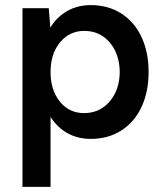

<svg xmlns="http://www.w3.org/2000/svg" viewBox="-20 -532 637 752"><path d="M68 -500H171L177 -424Q203 -466 243.5 -489Q284 -512 336 -512Q403 -512 454.5 -479.5Q506 -447 534 -387.5Q562 -328 562 -250Q562 -172 534 -112.5Q506 -53 454.5 -20.5Q403 12 336 12Q285 12 245 -10Q205 -32 178 -74V200H68ZM309 -89Q370 -89 409 -134Q448 -179 449 -250Q448 -321 409.5 -366Q371 -411 310 -411Q252 -411 215 -366Q178 -321 178 -250Q178 -179 214.5 -134Q251 -89 309 -89Z"/></svg>

Font: Oak Sans SemiBold
Style: Regular
Weight: 600
Designer: Erik Kennedy, Walven
Foundry: Erik Kennedy, Walven
Version: Version 1.000